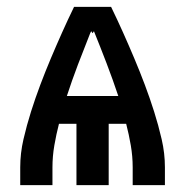

<svg xmlns="http://www.w3.org/2000/svg" viewBox="-20 -540 540 560"><path d="M39 0V-52Q39 -93 48.5 -134Q58 -175 70.5 -214.5Q83 -254 97.5 -292.5Q112 -331 128 -369Q144 -407 161 -445Q178 -483 196 -520H304Q322 -483 339 -445Q356 -407 372 -369Q388 -331 402.5 -292.5Q417 -254 429.5 -214.5Q442 -175 451.5 -134Q461 -93 461 -52V0H367V-52Q367 -84 361.5 -116Q356 -148 348 -179H297V0H203V-179H152Q144 -148 138.5 -116Q133 -84 133 -52V0ZM175 -260H325Q309 -308 291 -355Q273 -402 254 -449L250 -443L246 -449L243 -443Q225 -398 207.5 -352Q190 -306 175 -260Z"/></svg>

Font: Iosevka Curly
Style: Bold
Weight: 700
Monospace: yes
Designer: Belleve Invis
Foundry: Belleve Invis
Version: Version 22.1.2; ttfautohint (v1.8.4)